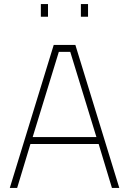

<svg xmlns="http://www.w3.org/2000/svg" viewBox="-20 -920 632 940"><path d="M243 -700H349L564 0H528L463 -215H129L64 0H28ZM452 -249 324 -666H268L140 -249ZM180 -900H215V-838H180ZM376 -900H411V-838H376Z"/></svg>

Font: Cairo ExtraLight
Style: Regular
Weight: 275
Designer: Mohamed Gaber, Accademia di Belle Arti di Urbino and others
Foundry: Kief Type Foundry, Accademia di Belle Arti di Urbino and others
Version: Version 3.011